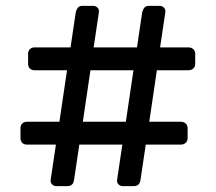

<svg xmlns="http://www.w3.org/2000/svg" viewBox="-20 -675 737 656"><path d="M173 -39Q164 -39 158 -45Q152 -51 153 -60L171 -181H72Q62 -181 56 -187Q50 -193 50 -203V-237Q50 -247 56 -253Q62 -259 72 -259H183L209 -435H98Q88 -435 82 -441Q76 -447 76 -457V-491Q76 -501 82 -507Q88 -513 98 -513H221L239 -634Q241 -642 246 -648.5Q251 -655 261 -655H298Q307 -655 313 -649Q319 -643 318 -634L300 -513H448L466 -634Q468 -642 473 -648.5Q478 -655 488 -655H525Q534 -655 540 -649Q546 -643 545 -634L527 -513H624Q634 -513 640.5 -507Q647 -501 647 -491V-457Q647 -447 640.5 -441Q634 -435 624 -435H516L490 -259H598Q608 -259 614.5 -253Q621 -247 621 -237V-203Q621 -193 614.5 -187Q608 -181 598 -181H478L460 -60Q457 -39 437 -39H400Q391 -39 385 -45Q379 -51 380 -60L398 -181H251L233 -60Q230 -39 210 -39ZM263 -259H410L436 -435H289Z"/></svg>

Font: DVN-Rubik
Style: Regular
Weight: 400
Designer: Hubert and Fischer
Foundry: Hubert & Fischer
Version: Version 2.102